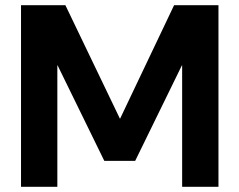

<svg xmlns="http://www.w3.org/2000/svg" viewBox="-20 -720 923 740"><path d="M61 0V-700H232L442 -263H443L651 -700H822V0H682V-468H681L501 -100H382L202 -468H201V0Z"/></svg>

Font: DM Sans 28pt ExtraBold
Style: Regular
Weight: 800
Version: Version 4.004;gftools[0.9.30]